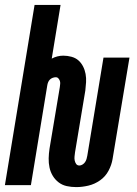

<svg xmlns="http://www.w3.org/2000/svg" viewBox="-37 -755 557 783"><path d="M274 8Q254 8 235.5 4Q217 0 202.5 -11Q188 -22 178.5 -37.5Q169 -53 165 -71.5Q161 -90 161.5 -109.5Q162 -129 165 -149L207 -400Q208 -407 208.5 -413.5Q209 -420 207 -425.5Q205 -431 201 -435.5Q197 -440 190 -440Q184 -440 177.5 -437.5Q171 -435 166.5 -430.5Q162 -426 159.5 -420Q157 -414 156 -408L89 0H-17L104 -735H210L174 -516Q185 -522 197 -525Q209 -528 221 -528Q238 -528 254.5 -523.5Q271 -519 282.5 -509Q294 -499 301.5 -484.5Q309 -470 312 -453.5Q315 -437 314 -420Q313 -403 311 -386L269 -134Q268 -126 267 -117.5Q266 -109 267.5 -101Q269 -93 273.5 -86.5Q278 -80 287 -80Q293 -80 299.5 -84Q306 -88 310 -94Q314 -100 316 -107Q318 -114 319 -120L385 -520H491L422 -106Q418 -82 405.5 -58.5Q393 -35 371 -19.5Q349 -4 323.5 2Q298 8 274 8Z"/></svg>

Font: Iosevka Extrabold Oblique
Style: Regular
Weight: 800
Italic angle: -9°
Monospace: yes
Designer: Belleve Invis
Foundry: Belleve Invis
Version: Version 32.5.0; ttfautohint (v1.8.4)